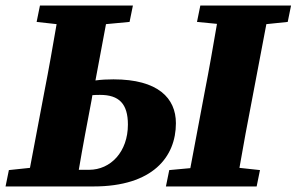

<svg xmlns="http://www.w3.org/2000/svg" viewBox="-29 -672 1069 692"><path d="M301 -311 304 -329C313 -330 323 -330 332 -330C400 -330 432 -298 432 -223C432 -125 370 -60 292 -60H255C269 -143 285 -227 301 -311ZM-9 0H308C522 0 605 -107 605 -228C605 -318 541 -386 380 -386C358 -386 336 -385 315 -382L353 -585L438 -593L450 -652H115L103 -593L175 -585C161 -504 147 -423 131 -342L79 -67L3 -59ZM681 -593 753 -586C739 -505 725 -423 709 -342L657 -66L581 -59L569 0H896L908 -59L834 -67C848 -148 863 -229 879 -311L931 -585L1008 -593L1020 -652H693Z"/></svg>

Font: Source Serif Pro Black
Style: Italic
Weight: 900
Italic angle: -12°
Designer: Frank Grießhammer
Foundry: Adobe Systems Incorporated
Version: Version 3.001;hotconv 1.0.111;makeotfexe 2.5.65597